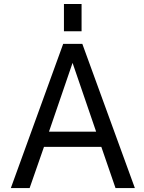

<svg xmlns="http://www.w3.org/2000/svg" viewBox="-20 -956 734 978"><path d="M496.1 -208H204.1L130.9 2H35.2L301.8 -732.4H399.4L667 2H568.4ZM305.7 -796.9V-935.5H395.5V-796.9ZM349.6 -635.7 229.5 -285.2H469.7Z"/></svg>

Font: Gen Shin Gothic Regular
Style: Regular
Weight: 400
Designer: [Source Han Sans]
Ryoko NISHIZUKA  (kana & ideographs); Paul D. Hunt (Latin, Greek & Cyrillic); Wenlong ZHANG  (bopomofo
Version: Version 1.002.20150607